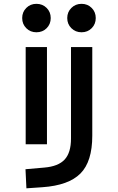

<svg xmlns="http://www.w3.org/2000/svg" viewBox="-20 -768 626 1022"><path d="M120.6 234.4 115.7 132.8 215.8 124Q290.5 117.7 324.2 81.1Q357.9 44.4 357.9 -30.3V-187.5H471.2V-45.9Q471.2 92.3 408.2 155.5Q345.2 218.8 206.1 228.5ZM116.7 0V-517.6H230V0ZM357.9 -170.9V-517.6H471.2V-170.9ZM173.8 -596.2Q141.6 -596.2 119.9 -617.9Q98.1 -639.6 98.1 -671.9Q98.1 -704.1 119.9 -725.8Q141.6 -747.6 173.8 -747.6Q206.5 -747.6 228.3 -725.8Q250 -704.1 250 -671.9Q250 -639.6 228.3 -617.9Q206.5 -596.2 173.8 -596.2ZM414.1 -596.2Q381.8 -596.2 359.9 -617.9Q337.9 -639.6 337.9 -671.9Q337.9 -704.1 359.9 -725.8Q381.8 -747.6 414.1 -747.6Q446.3 -747.6 468 -725.8Q489.7 -704.1 489.7 -671.9Q489.7 -639.6 468 -617.9Q446.3 -596.2 414.1 -596.2Z"/></svg>

Font: Cascadia Code Medium
Style: Regular
Weight: 500
Monospace: yes
Designer: Aaron Bell
Foundry: Saja Typeworks
Version: Version 2407.024